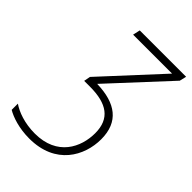

<svg xmlns="http://www.w3.org/2000/svg" viewBox="-226 -802 899 899"><g transform="rotate(45 224.0 -352.0)"><path d="M143 10C317 10 384 -116 384 -226C384 -341 312 -393 187 -396L450 -680L458 -714H151L143 -678H401L140 -395L134 -363H172C285 -363 344 -322 344 -226C344 -133 293 -25 145 -25C76 -25 22 -46 -10 -68V-27C20 -9 75 10 143 10Z"/></g></svg>

Font: Noto Sans SemiCondensed ExtraLight
Style: Italic
Weight: 200
Width: 4
Italic angle: -12°
Designer: Monotype Design Team
Foundry: Monotype Imaging Inc.
Version: Version 2.013